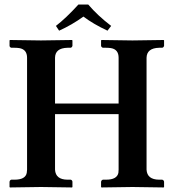

<svg xmlns="http://www.w3.org/2000/svg" viewBox="-20 -823 763 845"><path d="M502 -568.8Q502 -605.5 468.3 -611.3Q458.5 -612.8 446.8 -612.8H433.1Q426.3 -614.7 424.8 -621.1V-645L426.8 -647Q427.7 -647 563 -645L700.2 -647L702.1 -645V-621.1Q700.2 -614.3 693.8 -612.8H680.2Q626 -611.3 625 -568.8V-76.2Q627.4 -32.7 680.2 -32.2H693.8Q701.2 -30.3 702.1 -22.9V0L700.2 2Q699.2 2 563 0L426.8 2L424.8 0V-22.9Q426.3 -30.8 433.1 -32.2H446.8Q494.6 -32.2 501 -62Q502 -68.8 502 -76.2V-320.8H222.2V-76.2Q224.6 -32.7 276.9 -32.2H291Q298.3 -30.3 298.8 -22.9V0L296.9 2Q295.9 2 160.2 0L23.9 2L22 0V-22.9Q23.4 -30.8 29.8 -32.2H43.9Q91.8 -32.2 97.7 -62Q98.6 -68.8 99.1 -76.2V-568.8Q99.1 -605.5 64.9 -611.3Q55.2 -612.8 43.9 -612.8H29.8Q22.9 -614.7 22 -621.1V-645L23.9 -647Q24.9 -647 160.2 -645L296.9 -647L298.8 -645V-621.1Q296.9 -614.3 291 -612.8H276.9Q222.7 -611.3 222.2 -568.8V-367.2H502ZM368.2 -803.2Q409.7 -754.4 469.2 -709L453.1 -688Q391.1 -716.8 347.2 -750Q296.4 -713.4 240.2 -688L226.1 -709Q269.5 -742.2 325.2 -803.2Z"/></svg>

Font: Linux Libertine O
Style: Semibold
Weight: 700
Designer: Philipp H. Poll
Foundry: Philipp H. Poll
Version: Version 5.0.0